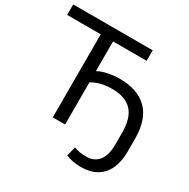

<svg xmlns="http://www.w3.org/2000/svg" viewBox="-194 -884 1236 1253"><g transform="rotate(30 424.0 -258.0)"><path d="M581 189Q547 189 516 183.5Q485 178 463 168L481 97Q500 105 523 109Q546 113 572 113Q633 113 666 72Q699 31 699 -50V-140Q699 -251 649.5 -303Q600 -355 501 -355Q472 -355 445 -351Q418 -347 394.5 -338.5Q371 -330 350 -318V0H257V-626H4V-705H603V-626H350V-402Q368 -413 393.5 -420.5Q419 -428 449 -432.5Q479 -437 510 -437Q648 -437 720 -364Q792 -291 792 -146V-53Q792 25 767 79Q742 133 694 161Q646 189 581 189Z"/></g></svg>

Font: Nunito Sans 12pt Medium
Style: Regular
Weight: 500
Designer: Vernon Adams
Foundry: Vernon Adams
Version: Version 3.101;gftools[0.9.27]